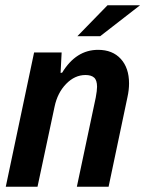

<svg xmlns="http://www.w3.org/2000/svg" viewBox="-20 -712 554 732"><path d="M110 -512H215L211 -434L217 -435Q270 -522 354 -522Q409 -522 440.5 -487.5Q472 -453 472 -394Q472 -369 466 -342L394 0H273L345 -340Q350 -367 350 -381Q350 -406 339 -416Q328 -426 306 -426Q265 -426 232 -392Q199 -358 188 -305L123 0H2ZM390 -692H514L362 -574H275Z"/></svg>

Font: Decalotype SemiBold Italic
Style: Regular
Weight: 600
Italic angle: -12°
Designer: Alfredo Marco Pradil
Foundry: Alfredo Marco Pradil
Version: Version 1.0